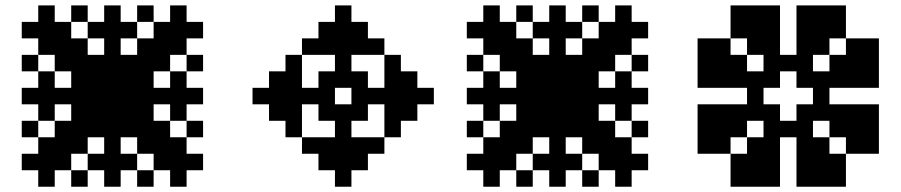

<svg xmlns="http://www.w3.org/2000/svg" viewBox="-20 -708 3415 728"><path d="M312.5 -437.5H375V-375H312.5ZM312.5 -375H375V-312.5H312.5ZM375 -375H437.5V-312.5H375ZM375 -437.5H437.5V-375H375ZM312.5 -500H375V-437.5H312.5ZM250 -437.5H312.5V-375H250ZM250 -500H312.5V-437.5H250ZM250 -562.5H312.5V-500H250ZM187.5 -562.5H250V-500H187.5ZM187.5 -500H250V-437.5H187.5ZM187.5 -625H250V-562.5H187.5ZM125 -562.5H187.5V-500H125ZM437.5 -437.5H500V-375H437.5ZM437.5 -375H500V-312.5H437.5ZM437.5 -312.5H500V-250H437.5ZM375 -312.5H437.5V-250H375ZM312.5 -312.5H375V-250H312.5ZM437.5 -500H500V-437.5H437.5ZM500 -500H562.5V-437.5H500ZM500 -437.5H562.5V-375H500ZM500 -562.5H562.5V-500H500ZM562.5 -562.5H625V-500H562.5ZM562.5 -500H625V-437.5H562.5ZM562.5 -625H625V-562.5H562.5ZM625 -562.5H687.5V-500H625ZM500 -312.5H562.5V-250H500ZM437.5 -250H500V-187.5H437.5ZM500 -250H562.5V-187.5H500ZM562.5 -250H625V-187.5H562.5ZM500 -187.5H562.5V-125H500ZM562.5 -187.5H625V-125H562.5ZM625 -187.5H687.5V-125H625ZM562.5 -125H625V-62.5H562.5ZM250 -312.5H312.5V-250H250ZM250 -250H312.5V-187.5H250ZM312.5 -250H375V-187.5H312.5ZM187.5 -250H250V-187.5H187.5ZM187.5 -187.5H250V-125H187.5ZM250 -187.5H312.5V-125H250ZM125 -187.5H187.5V-125H125ZM187.5 -125H250V-62.5H187.5ZM625 -625H687.5V-562.5H625ZM687.5 -625H750V-562.5H687.5ZM625 -687.5H687.5V-625H625ZM125 -625H187.5V-562.5H125ZM125 -687.5H187.5V-625H125ZM62.5 -625H125V-562.5H62.5ZM125 -125H187.5V-62.5H125ZM125 -62.5H187.5V0H125ZM62.5 -125H125V-62.5H62.5ZM375 -687.5H437.5V-625H375ZM375 -625H437.5V-562.5H375ZM375 -562.5H437.5V-500H375ZM375 -500H437.5V-437.5H375ZM375 -250H437.5V-187.5H375ZM375 -187.5H437.5V-125H375ZM375 -125H437.5V-62.5H375ZM375 -62.5H437.5V0H375ZM62.5 -375H125V-312.5H62.5ZM125 -375H187.5V-312.5H125ZM187.5 -375H250V-312.5H187.5ZM250 -375H312.5V-312.5H250ZM500 -375H562.5V-312.5H500ZM562.5 -375H625V-312.5H562.5ZM625 -375H687.5V-312.5H625ZM687.5 -375H750V-312.5H687.5ZM62.5 -500H125V-437.5H62.5ZM250 -687.5H312.5V-625H250ZM500 -687.5H562.5V-625H500ZM687.5 -500H750V-437.5H687.5ZM687.5 -250H750V-187.5H687.5ZM500 -62.5H562.5V0H500ZM250 -62.5H312.5V0H250ZM62.5 -250H125V-187.5H62.5ZM125 -312.5H187.5V-250H125ZM125 -437.5H187.5V-375H125ZM312.5 -625H375V-562.5H312.5ZM437.5 -625H500V-562.5H437.5ZM625 -437.5H687.5V-375H625ZM625 -312.5H687.5V-250H625ZM437.5 -125H500V-62.5H437.5ZM312.5 -125H375V-62.5H312.5ZM687.5 -125H750V-62.5H687.5ZM625 -125H687.5V-62.5H625ZM625 -62.5H687.5V0H625Z M937.5 -375H1000V-312.5H937.5ZM1000 -437.5H1062.5V-375H1000ZM1000 -375H1062.5V-312.5H1000ZM1000 -312.5H1062.5V-250H1000ZM1062.5 -375H1125V-312.5H1062.5ZM1125 -375H1187.5V-312.5H1125ZM1187.5 -375H1250V-312.5H1187.5ZM1312.5 -375H1375V-312.5H1312.5ZM1500 -375H1562.5V-312.5H1500ZM1375 -375H1437.5V-312.5H1375ZM1437.5 -375H1500V-312.5H1437.5ZM1312.5 -687.5V-625H1250V-687.5ZM1375 -625V-562.5H1312.5V-625ZM1312.5 -625V-562.5H1250V-625ZM1250 -625V-562.5H1187.5V-625ZM1437.5 -562.5V-500H1375V-562.5ZM1375 -562.5V-500H1312.5V-562.5ZM1250 -562.5V-500H1187.5V-562.5ZM1187.5 -562.5V-500H1125V-562.5ZM1312.5 -562.5V-500H1250V-562.5ZM1312.5 -500V-437.5H1250V-500ZM1312.5 -437.5V-375H1250V-437.5ZM1312.5 0H1250V-62.5H1312.5ZM1375 -62.5H1312.5V-125H1375ZM1312.5 -62.5H1250V-125H1312.5ZM1250 -62.5H1187.5V-125H1250ZM1437.5 -125H1375V-187.5H1437.5ZM1375 -125H1312.5V-187.5H1375ZM1312.5 -125H1250V-187.5H1312.5ZM1250 -125H1187.5V-187.5H1250ZM1187.5 -125H1125V-187.5H1187.5ZM1312.5 -187.5H1250V-250H1312.5ZM1312.5 -250H1250V-312.5H1312.5ZM1437.5 -500H1500V-437.5H1437.5ZM1437.5 -437.5H1500V-375H1437.5ZM1437.5 -312.5H1500V-250H1437.5ZM1437.5 -250H1500V-187.5H1437.5ZM1500 -312.5H1562.5V-250H1500ZM1500 -437.5H1562.5V-375H1500ZM1562.5 -375H1625V-312.5H1562.5ZM1062.5 -500H1125V-437.5H1062.5ZM1062.5 -437.5H1125V-375H1062.5ZM1062.5 -312.5H1125V-250H1062.5ZM1062.5 -250H1125V-187.5H1062.5ZM1187.5 -437.5H1250V-375H1187.5ZM1187.5 -312.5H1250V-250H1187.5ZM1312.5 -312.5H1375V-250H1312.5ZM1312.5 -437.5H1375V-375H1312.5Z M2000 -437.5H2062.5V-375H2000ZM2000 -375H2062.5V-312.5H2000ZM2062.5 -375H2125V-312.5H2062.5ZM2062.5 -437.5H2125V-375H2062.5ZM2000 -500H2062.5V-437.5H2000ZM1937.5 -437.5H2000V-375H1937.5ZM1937.5 -500H2000V-437.5H1937.5ZM1937.5 -562.5H2000V-500H1937.5ZM1875 -562.5H1937.5V-500H1875ZM1875 -500H1937.5V-437.5H1875ZM1875 -625H1937.5V-562.5H1875ZM1812.5 -562.5H1875V-500H1812.5ZM2125 -437.5H2187.5V-375H2125ZM2125 -375H2187.5V-312.5H2125ZM2125 -312.5H2187.5V-250H2125ZM2062.5 -312.5H2125V-250H2062.5ZM2000 -312.5H2062.5V-250H2000ZM2125 -500H2187.5V-437.5H2125ZM2187.5 -500H2250V-437.5H2187.5ZM2187.5 -437.5H2250V-375H2187.5ZM2187.5 -562.5H2250V-500H2187.5ZM2250 -562.5H2312.5V-500H2250ZM2250 -500H2312.5V-437.5H2250ZM2250 -625H2312.5V-562.5H2250ZM2312.5 -562.5H2375V-500H2312.5ZM2187.5 -312.5H2250V-250H2187.5ZM2125 -250H2187.5V-187.5H2125ZM2187.5 -250H2250V-187.5H2187.5ZM2250 -250H2312.5V-187.5H2250ZM2187.5 -187.5H2250V-125H2187.5ZM2250 -187.5H2312.5V-125H2250ZM2312.5 -187.5H2375V-125H2312.5ZM2250 -125H2312.5V-62.5H2250ZM1937.5 -312.5H2000V-250H1937.5ZM1937.5 -250H2000V-187.5H1937.5ZM2000 -250H2062.5V-187.5H2000ZM1875 -250H1937.5V-187.5H1875ZM1875 -187.5H1937.5V-125H1875ZM1937.5 -187.5H2000V-125H1937.5ZM1812.5 -187.5H1875V-125H1812.5ZM1875 -125H1937.5V-62.5H1875ZM2312.5 -625H2375V-562.5H2312.5ZM2375 -625H2437.5V-562.5H2375ZM2312.5 -687.5H2375V-625H2312.5ZM1812.5 -625H1875V-562.5H1812.5ZM1812.5 -687.5H1875V-625H1812.5ZM1750 -625H1812.5V-562.5H1750ZM1812.5 -125H1875V-62.5H1812.5ZM1812.5 -62.5H1875V0H1812.5ZM1750 -125H1812.5V-62.5H1750ZM2062.5 -687.5H2125V-625H2062.5ZM2062.5 -625H2125V-562.5H2062.5ZM2062.5 -562.5H2125V-500H2062.5ZM2062.5 -500H2125V-437.5H2062.5ZM2062.5 -250H2125V-187.5H2062.5ZM2062.5 -187.5H2125V-125H2062.5ZM2062.5 -125H2125V-62.5H2062.5ZM2062.5 -62.5H2125V0H2062.5ZM1750 -375H1812.5V-312.5H1750ZM1812.5 -375H1875V-312.5H1812.5ZM1875 -375H1937.5V-312.5H1875ZM1937.5 -375H2000V-312.5H1937.5ZM2187.5 -375H2250V-312.5H2187.5ZM2250 -375H2312.5V-312.5H2250ZM2312.5 -375H2375V-312.5H2312.5ZM2375 -375H2437.5V-312.5H2375ZM1750 -500H1812.5V-437.5H1750ZM1937.5 -687.5H2000V-625H1937.5ZM2187.5 -687.5H2250V-625H2187.5ZM2375 -500H2437.5V-437.5H2375ZM2375 -250H2437.5V-187.5H2375ZM2187.5 -62.5H2250V0H2187.5ZM1937.5 -62.5H2000V0H1937.5ZM1750 -250H1812.5V-187.5H1750ZM1812.5 -312.5H1875V-250H1812.5ZM1812.5 -437.5H1875V-375H1812.5ZM2000 -625H2062.5V-562.5H2000ZM2125 -625H2187.5V-562.5H2125ZM2312.5 -437.5H2375V-375H2312.5ZM2312.5 -312.5H2375V-250H2312.5ZM2125 -125H2187.5V-62.5H2125ZM2000 -125H2062.5V-62.5H2000ZM2375 -125H2437.5V-62.5H2375ZM2312.5 -125H2375V-62.5H2312.5ZM2312.5 -62.5H2375V0H2312.5Z M2812.5 -437.5H2875V-375H2812.5ZM2812.5 -375H2875V-312.5H2812.5ZM2812.5 -312.5H2875V-250H2812.5ZM3000 -500H3062.5V-437.5H3000ZM2937.5 -500H3000V-437.5H2937.5ZM2875 -500H2937.5V-437.5H2875ZM3062.5 -437.5H3125V-375H3062.5ZM3062.5 -375H3125V-312.5H3062.5ZM3062.5 -312.5H3125V-250H3062.5ZM3000 -250H3062.5V-187.5H3000ZM2937.5 -250H3000V-187.5H2937.5ZM2875 -250H2937.5V-187.5H2875ZM2875 -562.5H2937.5V-500H2875ZM2875 -625H2937.5V-562.5H2875ZM2812.5 -687.5H2875V-625H2812.5ZM2812.5 -625H2875V-562.5H2812.5ZM2812.5 -562.5H2875V-500H2812.5ZM2750 -625H2812.5V-562.5H2750ZM2750 -500H2812.5V-437.5H2750ZM2687.5 -562.5H2750V-500H2687.5ZM2750 -437.5H2812.5V-375H2750ZM2687.5 -437.5H2750V-375H2687.5ZM2750 -312.5H2812.5V-250H2750ZM2687.5 -312.5H2750V-250H2687.5ZM2875 -187.5H2937.5V-125H2875ZM2875 -125H2937.5V-62.5H2875ZM3000 -187.5H3062.5V-125H3000ZM3000 -125H3062.5V-62.5H3000ZM3125 -312.5H3187.5V-250H3125ZM3187.5 -312.5H3250V-250H3187.5ZM3125 -437.5H3187.5V-375H3125ZM3187.5 -437.5H3250V-375H3187.5ZM3000 -562.5H3062.5V-500H3000ZM3000 -625H3062.5V-562.5H3000ZM2750 -250H2812.5V-187.5H2750ZM2687.5 -187.5H2750V-125H2687.5ZM2812.5 -187.5H2875V-125H2812.5ZM2750 -125H2812.5V-62.5H2750ZM2812.5 -125H2875V-62.5H2812.5ZM2687.5 -250H2750V-187.5H2687.5ZM2687.5 -500H2750V-437.5H2687.5ZM3062.5 -187.5H3125V-125H3062.5ZM3125 -250H3187.5V-187.5H3125ZM3062.5 -125H3125V-62.5H3062.5ZM3125 -125H3187.5V-62.5H3125ZM3187.5 -250H3250V-187.5H3187.5ZM3187.5 -187.5H3250V-125H3187.5ZM3062.5 -562.5H3125V-500H3062.5ZM3125 -500H3187.5V-437.5H3125ZM3187.5 -500H3250V-437.5H3187.5ZM3062.5 -625H3125V-562.5H3062.5ZM3125 -625H3187.5V-562.5H3125ZM3187.5 -562.5H3250V-500H3187.5ZM2625 -500H2687.5V-437.5H2625ZM2625 -250H2687.5V-187.5H2625ZM2812.5 -62.5H2875V0H2812.5ZM3062.5 -687.5H3125V-625H3062.5ZM3250 -500H3312.5V-437.5H3250ZM3250 -250H3312.5V-187.5H3250ZM3062.5 -62.5H3125V0H3062.5ZM2750 -62.5H2812.5V0H2750ZM3125 -62.5H3187.5V0H3125ZM2625 -187.5H2687.5V-125H2625ZM2625 -562.5H2687.5V-500H2625ZM2750 -687.5H2812.5V-625H2750ZM3125 -687.5H3187.5V-625H3125ZM3250 -562.5H3312.5V-500H3250ZM3250 -187.5H3312.5V-125H3250ZM2625 -312.5H2687.5V-250H2625ZM2625 -437.5H2687.5V-375H2625ZM2875 -687.5H2937.5V-625H2875ZM3000 -687.5H3062.5V-625H3000ZM3250 -437.5H3312.5V-375H3250ZM3250 -312.5H3312.5V-250H3250ZM3000 -62.5H3062.5V0H3000ZM2875 -62.5H2937.5V0H2875ZM2875 -312.5H2937.5V-250H2875ZM2875 -437.5H2937.5V-375H2875ZM3000 -437.5H3062.5V-375H3000ZM3000 -312.5H3062.5V-250H3000Z"/></svg>

Font: Yarndings 12
Style: Regular
Weight: 400
Designer: Sarah Cadigan-Fried
Version: Version 1.000; ttfautohint (v1.8.4.7-5d5b)